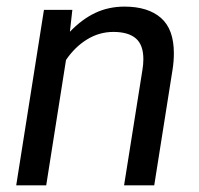

<svg xmlns="http://www.w3.org/2000/svg" viewBox="-20 -558 599 578"><path d="M178.7 -377.4 119.1 0H28.8L112.3 -528.3H197.8L190.4 -462.4Q227.1 -500.5 267.1 -519.3Q307.1 -538.1 355 -538.1Q425.3 -538.1 464.4 -504.2Q503.4 -470.2 503.4 -397.9Q503.4 -372.6 499.5 -348.6L444.3 0H353.5L408.7 -347.2Q411.6 -364.7 411.6 -379.9Q411.6 -422.9 388.9 -442.4Q366.2 -461.9 321.3 -461.9Q278.8 -461.9 241.9 -439.2Q205.1 -416.5 178.7 -377.4Z"/></svg>

Font: Mardoto
Style: Italic
Weight: 400
Italic angle: -12°
Designer: Christian Robertson, Vahan Hovhannisyan
Foundry: Google
Version: Version 1.000